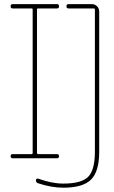

<svg xmlns="http://www.w3.org/2000/svg" viewBox="-20 -750 540 910"><path d="M280.3 120.1Q366.2 120.1 397.9 87.9Q429.7 55.7 429.7 -30.3V-705.1Q429.7 -710 424.8 -710H304.7Q294.9 -710 294.9 -720.2Q294.9 -730.5 304.7 -730.5H415Q429.7 -730.5 439.9 -720.2Q450.2 -710 450.2 -695.3V-30.3Q450.2 62.5 411.6 101.1Q373 139.6 280.3 139.6Q223.6 139.6 159.2 118.2Q150.4 115.2 150.4 103.5Q150.4 99.6 153.8 97.7Q157.2 95.7 161.1 96.7Q225.6 120.1 280.3 120.1ZM129.9 -19.5Q134.8 -19.5 134.8 -25.4V-705.1Q134.8 -710 129.9 -710H40Q30.3 -710 30.3 -720.2Q30.3 -730.5 40 -730.5H250Q259.8 -730.5 259.8 -720.2Q259.8 -710 250 -710H160.2Q155.3 -710 155.3 -705.1V-25.4Q155.3 -20.5 160.2 -19.5H250Q259.8 -19.5 259.8 -9.8Q259.8 0 250 0H40Q30.3 0 30.3 -9.8Q30.3 -19.5 40 -19.5Z"/></svg>

Font: Rounded Mgen+ 1mn thin
Style: Regular
Weight: 100
Designer: [Source Han Sans]
Ryoko NISHIZUKA  (kana & ideographs); Paul D. Hunt (Latin, Greek & Cyrillic); Wenlong ZHANG  (bopomofo
Version: Version 1.059.20150602